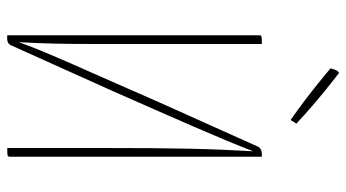

<svg xmlns="http://www.w3.org/2000/svg" viewBox="-232 -720 952 528"><g transform="rotate(90 244.0 -456.0)"><path d="M181 -912C173 -912 168 -889 168 -889C168 -889 234 -832 310 -779L320 -795C254 -857 181 -912 181 -912ZM230 -289C304 -457 361 -585 396 -676C389 -557 387 -461 387 -257V0C411 0 411 0 411 -10V-700C405 -700 392 -702 384 -691L261 -417C177 -224 121 -104 96 -32C100 -104 101 -157 101 -245V-700C77 -700 77 -700 77 -690V0C82 0 98 3 104 -9Z"/></g></svg>

Font: Yanone Kaffeesatz Extra Light
Style: Regular
Weight: 200
Designer: Yanone (Cyrillic: Daniel Pouzeot & Huerta Tipografica)
Foundry: Yanone
Version: Version 1.100;PS 001.100;hotconv 1.0.70;makeotf.lib2.5.58329